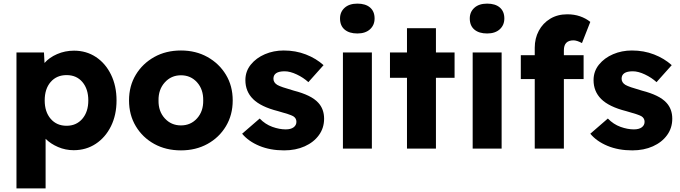

<svg xmlns="http://www.w3.org/2000/svg" viewBox="-20 -821 3759 1061"><path d="M71 220V-531H223L226 -473Q252 -503 295.5 -522Q339 -541 389 -541Q457 -541 510 -506Q563 -471 593.5 -408.5Q624 -346 624 -266Q624 -186 593.5 -124Q563 -62 509.5 -26.5Q456 9 387 9Q342 9 301 -8.5Q260 -26 232 -54V220ZM348 -126Q402 -126 435 -164.5Q468 -203 468 -266Q468 -329 435.5 -367.5Q403 -406 348 -406Q293 -406 260 -368Q227 -330 227 -266Q227 -203 260 -164.5Q293 -126 348 -126Z M980 10Q897 10 832.5 -25.5Q768 -61 730.5 -123.5Q693 -186 693 -266Q693 -346 730.5 -408Q768 -470 832.5 -506Q897 -542 980 -542Q1062 -542 1126.5 -506Q1191 -470 1228.5 -408Q1266 -346 1266 -266Q1266 -186 1228.5 -123.5Q1191 -61 1126.5 -25.5Q1062 10 980 10ZM980 -128Q1034 -128 1069 -167Q1104 -206 1103 -266Q1104 -327 1069 -366Q1034 -405 980 -405Q926 -405 890.5 -365.5Q855 -326 856 -266Q855 -206 890.5 -167Q926 -128 980 -128Z M1550 10Q1473 10 1413 -15Q1353 -40 1318 -82L1415 -166Q1446 -134 1485 -120Q1524 -106 1559 -106Q1587 -106 1602.5 -117.5Q1618 -129 1618 -148Q1618 -168 1600 -179Q1582 -189 1516 -207Q1421 -231 1378 -274Q1336 -316 1336 -378Q1336 -427 1366 -464Q1396 -501 1444 -521.5Q1492 -542 1548 -542Q1614 -542 1670.5 -520Q1727 -498 1768 -461L1684 -367Q1657 -392 1620 -409.5Q1583 -427 1553 -427Q1491 -427 1491 -386Q1491 -365 1512 -352Q1522 -346 1544 -338.5Q1566 -331 1604 -320Q1651 -308 1685 -291.5Q1719 -275 1739 -253Q1771 -218 1771 -165Q1771 -114 1742.5 -74.5Q1714 -35 1664 -12.5Q1614 10 1550 10Z M1955 -636Q1910 -636 1884.5 -657.5Q1859 -679 1859 -719Q1859 -755 1884.5 -778Q1910 -801 1955 -801Q2000 -801 2025 -779.5Q2050 -758 2050 -719Q2050 -682 2024.5 -659Q1999 -636 1955 -636ZM1875 0V-531H2035V0Z M2229 0V-391H2135V-531H2229V-665H2389V-531H2492V-391H2389V0Z M2672 -636Q2627 -636 2601.5 -657.5Q2576 -679 2576 -719Q2576 -755 2601.5 -778Q2627 -801 2672 -801Q2717 -801 2742 -779.5Q2767 -758 2767 -719Q2767 -682 2741.5 -659Q2716 -636 2672 -636ZM2592 0V-531H2752V0Z M2935 0V-384H2858V-516H2935V-557Q2935 -609 2957.5 -651Q2980 -693 3020.5 -717.5Q3061 -742 3115 -742Q3153 -742 3185 -731Q3217 -720 3242 -700L3196 -583Q3168 -598 3149 -598Q3096 -598 3096 -543V-516H3205V-384H3096V0Z M3474 10Q3397 10 3337 -15Q3277 -40 3242 -82L3339 -166Q3370 -134 3409 -120Q3448 -106 3483 -106Q3511 -106 3526.5 -117.5Q3542 -129 3542 -148Q3542 -168 3524 -179Q3506 -189 3440 -207Q3345 -231 3302 -274Q3260 -316 3260 -378Q3260 -427 3290 -464Q3320 -501 3368 -521.5Q3416 -542 3472 -542Q3538 -542 3594.5 -520Q3651 -498 3692 -461L3608 -367Q3581 -392 3544 -409.5Q3507 -427 3477 -427Q3415 -427 3415 -386Q3415 -365 3436 -352Q3446 -346 3468 -338.5Q3490 -331 3528 -320Q3575 -308 3609 -291.5Q3643 -275 3663 -253Q3695 -218 3695 -165Q3695 -114 3666.5 -74.5Q3638 -35 3588 -12.5Q3538 10 3474 10Z"/></svg>

Font: Lexend
Style: Bold
Weight: 700
Designer: Bonnie Shaver-Troup, Thomas Jockin
Foundry: Lexend
Version: Version 1.007; ttfautohint (v1.8.3)